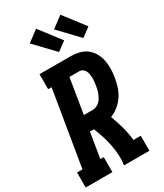

<svg xmlns="http://www.w3.org/2000/svg" viewBox="-254 -1074 993 1164"><g transform="rotate(-30 242.5 -492.0)"><path d="M-15 0V-105H23L110 -630H86V-735H303Q333 -735 362 -728Q391 -721 413.5 -704Q436 -687 450.5 -662Q465 -637 471 -608.5Q477 -580 476.5 -549.5Q476 -519 471 -489Q466 -459 456.5 -429Q447 -399 429.5 -372.5Q412 -346 386.5 -325Q361 -304 332 -293Q349 -248 362 -201Q375 -154 380 -105H431V0H253Q259 -37 256.5 -74Q254 -111 247 -146Q240 -181 229 -214.5Q218 -248 205 -281H177L148 -105H172V0ZM257 -386Q270 -386 283 -391.5Q296 -397 306 -406.5Q316 -416 323 -428.5Q330 -441 335 -453Q340 -465 343 -478.5Q346 -492 348 -505Q350 -517 351.5 -530.5Q353 -544 352.5 -557Q352 -570 350 -582Q348 -594 342.5 -605Q337 -616 326.5 -623Q316 -630 303 -630H235L195 -386ZM426 -792 298 -926 376 -984 488 -838ZM256 -792 128 -926 206 -984 318 -838Z"/></g></svg>

Font: Iosevka Curly Slab XBdObl
Style: Regular
Weight: 800
Italic angle: -9°
Monospace: yes
Designer: Belleve Invis
Foundry: Belleve Invis
Version: Version 11.1.0; ttfautohint (v1.8.3)